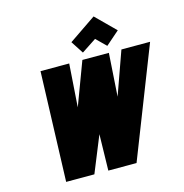

<svg xmlns="http://www.w3.org/2000/svg" viewBox="-131 -1062 1131 1183"><g transform="rotate(-15 434.0 -470.5)"><path d="M694 -820 572 -941 399 -823 451 -743 545 -805 607 -744ZM605 -700H436L333 -425L352 -700H169L145 0H325L419 -231L414 0H594L868 -700H685L587 -425Z"/></g></svg>

Font: Advent Pro Black
Style: Italic
Weight: 900
Italic angle: -12°
Version: Version 3.000